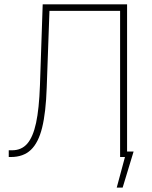

<svg xmlns="http://www.w3.org/2000/svg" viewBox="-20 -727 704 889"><path d="M20.5 -31.2H36.1Q79.6 -31.2 106.2 -61.8Q132.8 -92.3 147 -157.7Q161.1 -223.1 165 -332L177.7 -707H568.4V-25.4H598.6L547.9 141.6H520.5L558.6 0H536.1V-676.8H209L196.3 -321.3Q192.4 -205.6 175 -135.7Q157.7 -65.9 122.8 -33Q87.9 0 30.3 0H20.5Z"/></svg>

Font: Pretendard Std Thin
Style: Regular
Weight: 100
Designer: Base glyphs from Inter by Rasmus Andersson; Hangeul glyphs from Noto Sans CJK(Source Han Sans) by Jang Soo-young and Kan
Foundry: Kil Hyung-jin
Version: Version 1.309